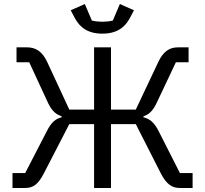

<svg xmlns="http://www.w3.org/2000/svg" viewBox="-20 -933 1018 953"><path d="M488 -766C560 -766 600 -797 625 -844L645 -882L575 -913L540 -831C524 -827 504 -825 488 -825C472 -825 452 -827 436 -831L401 -913L331 -882L351 -844C376 -797 416 -766 488 -766ZM42 -74V0H106C144 0 170 -18 198 -73L324 -317H447V0H531V-317H654L778 -73C806 -18 834 0 872 0H936V-74H873L767 -283C744 -328 722 -343 692 -351V-356C718 -364 738 -381 757 -421L853 -624H916V-698H864C822 -698 791 -679 766 -626L654 -389H531V-698H447V-389H324L214 -626C189 -679 156 -698 114 -698H62V-624H125L219 -421C238 -381 260 -364 286 -356V-351C256 -343 236 -328 213 -283L105 -74Z"/></svg>

Font: Braiins Sans
Style: Regular
Weight: 400
Designer: Mike Abbink, Paul van der Laan, Pieter van Rosmalen, Jiri Chlebus, Lubos Buracinsky
Foundry: Bold Monday, Sudetype
Version: Version 1.000;hotconv 1.0.109;makeotfexe 2.5.65596